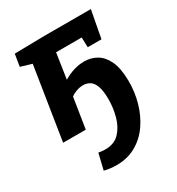

<svg xmlns="http://www.w3.org/2000/svg" viewBox="-184 -649 926 1006"><g transform="rotate(-30 279.0 -146.0)"><path d="M228 242Q210 242 191 240Q172 238 153 233L176 137Q197 141 217 141Q271 141 302.5 108Q334 75 348 24.5Q362 -26 362 -79Q362 -131 351 -159.5Q340 -188 322 -198.5Q304 -209 283 -209Q262 -209 241.5 -201.5Q221 -194 208 -184L179 0H42L111 -438L44 -458L56 -531L235 -534H518L487 -369H404L402 -429H247L224 -276Q253 -294 285.5 -304Q318 -314 350 -314Q391 -314 425 -294Q459 -274 479.5 -230Q500 -186 501 -112Q502 -44 484 19.5Q466 83 431 133.5Q396 184 344.5 213Q293 242 228 242Z"/></g></svg>

Font: Bitter
Style: Bold Italic
Weight: 700
Italic angle: -9°
Designer: Sol Matas, and Bitter project Authors
Foundry: Sol Matas
Version: Version 2.001